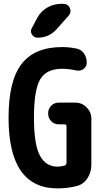

<svg xmlns="http://www.w3.org/2000/svg" viewBox="-20 -990 540 1019"><path d="M304.7 -969.7H315.4Q340.8 -969.7 350.6 -947.3Q360.4 -924.8 343.8 -906.2L280.3 -835Q240.2 -790 179.7 -790Q160.2 -790 149.4 -807.1Q138.7 -824.2 149.4 -841.8L178.7 -896.5Q197.3 -930.7 231.4 -950.2Q265.6 -969.7 304.7 -969.7ZM379.9 -445.3Q415 -445.3 439.9 -419.9Q464.8 -394.5 464.8 -360.4V-115.2Q464.8 -75.2 443.4 -43Q421.9 -10.7 384.8 -2Q336.9 9.8 285.2 9.8Q25.4 9.8 25.4 -365.2Q25.4 -561.5 94.7 -650.9Q164.1 -740.2 309.6 -740.2Q347.7 -740.2 385.7 -732.4Q411.1 -727.5 425.8 -706.1Q440.4 -684.6 440.4 -658.2Q440.4 -636.7 423.3 -624Q406.2 -611.3 384.8 -616.2Q343.8 -625 309.6 -625Q227.5 -625 193.8 -569.8Q160.2 -514.6 160.2 -365.2Q160.2 -222.7 191.9 -164.1Q223.6 -105.5 285.2 -105.5Q303.7 -105.5 322.3 -111.3Q333 -114.3 333 -126V-319.3Q333 -330.1 322.3 -330.1H292Q267.6 -330.1 251.5 -347.2Q235.4 -364.3 235.4 -388.2Q235.4 -412.1 251.5 -428.7Q267.6 -445.3 292 -445.3Z"/></svg>

Font: Rounded-X Mgen+ 2m bold
Style: Bold
Weight: 700
Designer: [Source Han Sans]
Ryoko NISHIZUKA  (kana & ideographs); Paul D. Hunt (Latin, Greek & Cyrillic); Wenlong ZHANG  (bopomofo
Version: Version 1.059.20150602